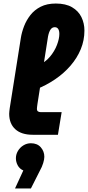

<svg xmlns="http://www.w3.org/2000/svg" viewBox="-20 -763 498 1087"><path d="M165 0Q101 0 66.5 -31.5Q32 -63 32 -119Q32 -126 33 -133.5Q34 -141 35 -150L98 -548Q103 -580 116 -614Q129 -648 152 -677.5Q175 -707 210.5 -725Q246 -743 296 -743Q352 -743 388 -722Q424 -701 441 -666Q458 -631 458 -590Q458 -535 437.5 -485Q417 -435 379.5 -391.5Q342 -348 292 -314Q242 -280 184 -257L196 -393Q236 -410 262.5 -441.5Q289 -473 302.5 -508.5Q316 -544 316 -571Q316 -589 309.5 -599Q303 -609 290 -609Q275 -609 266 -595.5Q257 -582 252 -557L192 -174Q191 -167 190 -159Q189 -151 189 -147Q189 -136 195.5 -132Q202 -128 212 -128H329L308 0ZM65 304 112 202Q91 193 80.5 173.5Q70 154 70 133Q70 111 81.5 91.5Q93 72 112.5 60Q132 48 155 48Q191 48 211 71Q231 94 231 125Q231 139 224.5 160.5Q218 182 205 205L155 304Z"/></svg>

Font: MuseoModerno Thin
Style: Bold Italic
Weight: 700
Italic angle: -9°
Version: Version 1.003